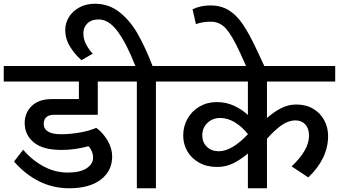

<svg xmlns="http://www.w3.org/2000/svg" viewBox="-40 -1007 1813 1027"><path d="M194 -345Q194 -289 287 -289Q333 -289 383.5 -297.5Q434 -306 475 -323Q510 -298 535 -256Q560 -214 560 -170Q560 -93 499.5 -46.5Q439 0 330 0Q243 0 168.5 -37.5Q94 -75 35 -143L84 -206Q133 -149 194 -116.5Q255 -84 322 -84Q389 -84 423.5 -107Q458 -130 458 -165Q458 -196 434 -225Q361 -205 289 -205Q189 -205 140.5 -245.5Q92 -286 92 -349Q92 -404 130 -440.5Q168 -477 237 -477H382V-571H-20V-654H589V-571H483V-393H249Q222 -393 208 -380.5Q194 -368 194 -345Z M899 -571H794V0H692V-571H568V-654H684Q639 -770 591 -836.5Q543 -903 487 -903Q449 -903 427.5 -882Q406 -861 406 -828Q406 -797 421 -769Q436 -741 456 -720L396 -685Q361 -715 335 -757Q309 -799 309 -847Q309 -885 329.5 -917Q350 -949 386 -968Q422 -987 468 -987Q542 -987 599 -942Q656 -897 696.5 -826Q737 -755 776 -654H899Z M1388 -571V-376Q1427 -410 1465 -429Q1503 -448 1544 -448Q1597 -448 1635.5 -425Q1674 -402 1694.5 -363.5Q1715 -325 1715 -280Q1715 -159 1609 -58L1520 -117Q1613 -205 1613 -281Q1613 -320 1593 -341.5Q1573 -363 1541 -363Q1503 -363 1466 -337Q1429 -311 1388 -265V0H1286V-186Q1247 -153 1207.5 -133.5Q1168 -114 1122 -114Q1066 -114 1025 -137Q984 -160 962 -198Q940 -236 940 -282Q940 -332 963.5 -373Q987 -414 1028 -437.5Q1069 -461 1120 -461Q1169 -461 1211.5 -441.5Q1254 -422 1286 -392V-571H879V-654H1753V-571ZM1286 -289V-290Q1255 -329 1216.5 -352.5Q1178 -376 1138 -376Q1097 -376 1069.5 -349.5Q1042 -323 1042 -283Q1042 -246 1066.5 -222Q1091 -198 1130 -198Q1200 -198 1286 -289Z M1244 -725Q1204 -813 1170.5 -852Q1137 -891 1087 -891Q1043 -891 1008 -878L990 -957Q1032 -978 1086 -978Q1141 -978 1182.5 -953Q1224 -928 1258.5 -877.5Q1293 -827 1333 -741L1385 -630H1287Z"/></svg>

Font: Martel Sans SemiBold
Style: Regular
Weight: 600
Designer: Dan Reynolds and Mathieu Réguer
Foundry: Dan Reynolds and Mathieu Réguer
Version: Version 1.002; ttfautohint (v1.1) -l 5 -r 5 -G 72 -x 0 -D la